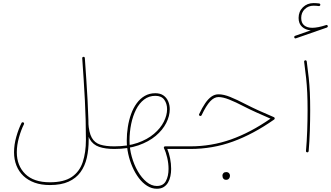

<svg xmlns="http://www.w3.org/2000/svg" viewBox="-20 -961 2107 1221"><path d="M69.3 7.3Q69.3 53.2 84.5 91.6Q99.6 129.9 128.9 157.7Q158.2 185.5 200.4 200.7Q242.7 215.8 297.4 215.8Q368.7 215.8 416 194.3Q463.4 172.9 491.7 134Q520 95.2 532 42.7Q543.9 -9.8 543.9 -72.3Q543.9 -199.2 536.9 -324.2Q529.8 -449.2 519.5 -591.8Q519 -595.7 516.8 -597.9Q514.6 -600.1 510.7 -599.6Q507.3 -599.1 504.9 -596.9Q502.4 -594.7 502.9 -590.8Q513.2 -448.2 519.8 -323.5Q526.4 -198.7 526.4 -72.3Q526.4 8.8 506.1 69.8Q485.8 130.9 436 164.6Q386.2 198.2 297.4 198.2Q194.3 198.2 140.6 145.3Q86.9 92.3 86.9 7.3Q86.9 -38.1 100.6 -86.7Q114.3 -135.3 132.3 -170.9Q133.8 -174.3 132.8 -177.7Q131.8 -181.2 128.4 -182.6Q125 -184.1 121.6 -183.1Q118.2 -182.1 116.7 -178.7Q98.1 -141.6 83.7 -91.3Q69.3 -41 69.3 7.3ZM524.9 -181.2Q529.3 -112.3 550.5 -76.2Q571.8 -40 610.8 -26.9Q649.9 -13.7 706.5 -13.7H707Q710.9 -13.7 713.1 -16.1Q715.3 -18.6 715.3 -22Q715.3 -25.9 713.1 -28.1Q710.9 -30.3 707 -30.3H706.5Q652.3 -30.3 617.2 -41.5Q582 -52.7 563.7 -85.2Q545.4 -117.7 541.5 -182.1Q541 -186 538.8 -188.2Q536.6 -190.4 532.7 -189.9Q529.3 -189.5 526.9 -187.3Q524.4 -185.1 524.9 -181.2Z M698.7 -22Q698.7 -18.6 701.2 -16.1Q703.6 -13.7 707 -13.7Q793.9 -13.7 859.9 -36.6Q925.8 -59.6 970.2 -96.9Q1014.6 -134.3 1037.1 -179Q1059.6 -223.6 1059.6 -266.6Q1059.6 -293 1049.8 -316.2Q1040 -339.4 1019.8 -353.8Q999.5 -368.2 967.8 -368.2Q930.2 -368.2 900.6 -351.1Q871.1 -334 849.4 -304.2Q827.6 -274.4 813.7 -235.8Q799.8 -197.3 793 -153.8Q786.1 -110.4 786.1 -66.4Q786.1 -25.4 795.4 17.6Q804.7 60.5 822 100.3Q839.4 140.1 863 171.4Q886.7 202.6 915.8 220.9Q944.8 239.3 977.5 239.3Q1003.4 239.3 1020.8 228.5Q1038.1 217.8 1048.6 199.7Q1059.1 181.6 1063.7 159.2Q1068.4 136.7 1068.4 113.3Q1068.4 80.1 1061.8 46.6Q1055.2 13.2 1043.9 -13.7H1190.4Q1194.3 -13.7 1196.5 -16.1Q1198.7 -18.6 1198.7 -22Q1198.7 -25.9 1196.5 -28.1Q1194.3 -30.3 1190.4 -30.3H1030.8Q1026.4 -30.3 1024.2 -28.1Q1022 -25.9 1022 -22.5Q1022 -21.5 1022.2 -20.3Q1022.5 -19 1022.9 -18.1Q1035.2 6.8 1043.5 42.5Q1051.8 78.1 1051.8 113.3Q1051.8 159.2 1034.9 190.4Q1018.1 221.7 977.5 221.7Q943.4 221.7 912.1 196Q880.9 170.4 856.4 128.2Q832 85.9 817.9 35.2Q803.7 -15.6 803.7 -66.4Q803.7 -121.6 814.2 -172.6Q824.7 -223.6 845.2 -264.2Q865.7 -304.7 896.5 -328.1Q927.2 -351.6 967.8 -351.6Q1006.8 -351.6 1024.7 -326.7Q1042.5 -301.8 1042.5 -266.6Q1042.5 -228 1021.7 -186.8Q1001 -145.5 959.2 -109.9Q917.5 -74.2 854.5 -52.2Q791.5 -30.3 707 -30.3Q703.6 -30.3 701.2 -28.1Q698.7 -25.9 698.7 -22Z M1369.6 -361.3Q1345.7 -361.3 1325 -346.9Q1304.2 -332.5 1284.9 -304.4Q1265.6 -276.4 1246.6 -235.4Q1244.6 -231.9 1246.1 -228.8Q1247.6 -225.6 1250.5 -224.1Q1252.9 -223.1 1255.4 -223.4Q1257.8 -223.6 1259.5 -225.1Q1261.2 -226.6 1262.2 -228.5Q1291 -289.1 1316.4 -316.4Q1341.8 -343.8 1369.6 -343.8Q1397.5 -343.8 1437.3 -328.1Q1477.1 -312.5 1535.2 -282.2Q1569.3 -264.6 1610.1 -246.3Q1650.9 -228 1700.2 -206.5Q1573.2 -118.2 1449 -74.2Q1324.7 -30.3 1190.4 -30.3Q1187 -30.3 1184.3 -28.1Q1181.6 -25.9 1181.6 -22Q1181.6 -18.6 1184.3 -16.1Q1187 -13.7 1190.4 -13.7Q1332 -13.7 1461.4 -60.8Q1590.8 -107.9 1723.1 -200.7Q1727.1 -203.6 1727.1 -208Q1727.1 -210.4 1725.8 -212.6Q1724.6 -214.8 1722.2 -215.8Q1667.5 -238.8 1623.3 -259Q1579.1 -279.3 1543 -297.9Q1484.9 -328.1 1443.4 -344.7Q1401.9 -361.3 1369.6 -361.3ZM1394.5 154.8Q1394.5 161.1 1396 166.5Q1397.9 172.9 1403.1 177.7Q1408.2 182.6 1417.5 182.6Q1427.2 182.6 1432.6 178.2Q1438 173.8 1440.2 167.7Q1442.4 161.6 1442.4 155.8Q1442.4 148.9 1438.5 143.1Q1435.5 138.7 1430.7 136Q1425.8 133.3 1418.9 133.3Q1406.7 133.3 1400.6 140.1Q1394.5 147 1394.5 154.8Z M1851.6 -722.2Q1852.5 -719.2 1855.5 -717.5Q1858.4 -715.8 1861.8 -717.3L2059.6 -786.1Q2062 -787.1 2063.7 -790Q2065.4 -793 2064.5 -796.4Q2063.5 -799.3 2060.8 -801.3Q2058.1 -803.2 2054.2 -801.8Q2027.8 -793 2005.4 -788.6Q1982.9 -784.2 1965.8 -784.2Q1933.1 -784.2 1914.3 -799.8Q1895.5 -815.4 1895.5 -846.7Q1895.5 -880.9 1918 -902.8Q1940.4 -924.8 1974.6 -924.8Q1981.4 -924.8 1991.7 -924.1Q2002 -923.3 2007.3 -922.4Q2011.2 -921.9 2014.2 -924.6Q2017.1 -927.2 2017.1 -930.7Q2017.1 -933.6 2015.1 -936Q2013.2 -938.5 2010.3 -939Q2003.4 -939.9 1992.7 -940.7Q1981.9 -941.4 1974.6 -941.4Q1933.6 -941.4 1906.2 -914.6Q1878.9 -887.7 1878.9 -846.7Q1878.9 -811 1900.6 -790.8Q1922.4 -770.5 1956.5 -768.1L1856 -732.9Q1852.5 -731.4 1851.6 -728.3Q1850.6 -725.1 1851.6 -722.2ZM1914.1 -568.4Q1921.9 -509.8 1926.8 -464.1Q1931.6 -418.5 1933.8 -370.8Q1936 -323.2 1936 -259.3Q1936 -198.7 1933.6 -129.9Q1931.2 -61 1925.8 -1Q1925.3 2.4 1927.7 4.9Q1930.2 7.3 1933.6 7.8Q1937 8.3 1939.7 5.9Q1942.4 3.4 1942.9 0Q1948.2 -61 1950.4 -129.9Q1952.6 -198.7 1952.6 -259.3Q1952.6 -323.7 1950.4 -371.8Q1948.2 -419.9 1943.4 -465.8Q1938.5 -511.7 1930.7 -570.3Q1930.2 -573.7 1927.5 -575.9Q1924.8 -578.1 1921.4 -577.6Q1918 -577.1 1915.8 -574.5Q1913.6 -571.8 1914.1 -568.4Z"/></svg>

Font: Mikhak VF
Style: Regular
Weight: 100
Designer: Amin Abedi
Version: Version 3.001